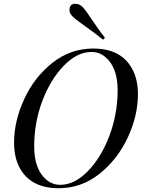

<svg xmlns="http://www.w3.org/2000/svg" viewBox="-20 -978 769 1012"><path d="M297.9 -3.9Q373 -3.9 443.4 -76.2Q513.7 -148.4 556.6 -262.2Q599.6 -376.5 600.1 -501Q600.1 -625 533.7 -678.7Q502.4 -704.1 461.9 -704.1Q386.7 -704.1 316.4 -631.8Q246.1 -559.6 203.1 -445.8Q160.2 -331.5 160.2 -207Q160.2 -83 226.1 -29.3Q257.3 -3.9 297.9 -3.9ZM471.2 -722.2Q621.1 -722.2 678.7 -611.3Q707 -557.1 707 -481Q707 -368.2 653.3 -252.9Q599.6 -137.7 503.9 -61.5Q408.2 14.2 289.1 14.2Q139.2 13.7 82 -96.7Q54.2 -150.4 54.2 -226.1Q54.2 -339.4 107.4 -455.1Q160.2 -570.8 255.9 -646.5Q351.6 -722.2 471.2 -722.2ZM346.2 -923.8Q346.2 -958 375.5 -958Q400.4 -958 416.5 -939.9Q433.1 -921.9 466.8 -871.1Q500.5 -820.3 533.2 -778.8L522.9 -769Q485.4 -799.8 433.1 -836.9Q380.9 -873 363.3 -890.6Q345.7 -908.2 346.2 -923.8Z"/></svg>

Font: PlayfairDisplay-Italic
Style: Italic
Weight: 400
Italic angle: -14°
Designer: Claus Eggers Sørensen
Foundry: Claus Eggers Sørensen
Version: Version 1.002;PS 001.002;hotconv 1.0.70;makeotf.lib2.5.58329